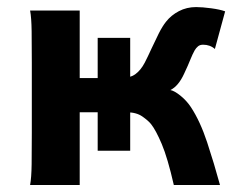

<svg xmlns="http://www.w3.org/2000/svg" viewBox="-20 -528 697 548"><path d="M197.8 -207.5V-305.2H327.1Q351.1 -305.2 366.5 -316.4Q381.8 -327.6 393.1 -349.1Q401.9 -366.2 412.1 -388.7Q422.4 -411.1 433.1 -432.4Q443.8 -453.6 454.1 -466.3Q468.3 -484.4 490.5 -496.1Q512.7 -507.8 539.6 -507.8Q557.1 -507.8 582.5 -504.4Q607.9 -501 622.6 -495.6L593.3 -388.2Q579.6 -400.4 559.6 -400.4Q550.8 -400.4 545.2 -395.8Q539.6 -391.1 535.6 -384.3Q529.3 -373 523.4 -358.2Q517.6 -343.3 505.4 -317.4Q489.3 -282.2 466.3 -271Q477.5 -269 495.1 -254.9Q512.7 -240.7 524.9 -222.2Q551.3 -182.1 571.3 -121.6Q591.3 -61 607.9 0H476.1Q458.5 -77.1 441.7 -116.9Q424.8 -156.7 411.1 -173.8Q403.3 -183.6 386.2 -195.6Q369.1 -207.5 341.8 -207.5ZM207.5 -498V0H65.9Q69.8 -20.5 70.3 -59.6Q70.8 -98.6 70.8 -148.9V-349.1Q70.8 -399.9 70.3 -438.7Q69.8 -477.5 65.9 -498ZM351.6 -419.9V-97.7H258.8V-419.9Z"/></svg>

Font: Andika
Style: Bold
Weight: 700
Designer: Victor Gaultney, Annie Olsen, Julie Remington, Don Collingsworth, Eric Hays, Becca Hirsbrunner
Foundry: SIL International
Version: Version 6.101